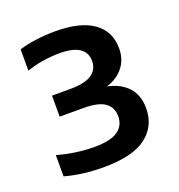

<svg xmlns="http://www.w3.org/2000/svg" viewBox="-100 -898 635 682"><g transform="rotate(-20 217.0 -557.5)"><path d="M177.5 -301.5Q100.5 -301.5 33.5 -320V-400.5Q67.5 -390.5 104 -385.5Q140.5 -380.5 172.5 -380.5Q234 -380.5 261.5 -399.8Q289 -419 289 -454.5Q289 -488 264.2 -506Q239.5 -524 182.5 -524H93V-603.5H161Q217.5 -603.5 243.2 -621Q269 -638.5 269 -671Q269 -702 244.8 -719Q220.5 -736 168.5 -736Q139 -736 105.8 -730.8Q72.5 -725.5 44.5 -715.5V-796Q70.5 -804.5 107.8 -809.5Q145 -814.5 180 -814.5Q277 -814.5 325.8 -779.2Q374.5 -744 374.5 -679.5Q374.5 -638 351 -608.8Q327.5 -579.5 287.5 -567.5Q337 -557 364.5 -527Q392 -497 392 -447.5Q392 -379.5 340.2 -340.5Q288.5 -301.5 177.5 -301.5Z"/></g></svg>

Font: Encode Sans SemiExpanded SemiExpanded SemiBold
Style: Regular
Weight: 600
Width: 6
Designer: Multiple Designers
Foundry: Impallari Type
Version: Version 3.000; ttfautohint (v1.8.3) -l 8 -r 50 -G 200 -x 14 